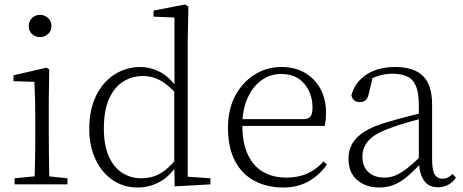

<svg xmlns="http://www.w3.org/2000/svg" viewBox="-20 -820 2061 854"><path d="M45 0V-27L156 -38H175L280 -27V0ZM133 0Q134 -24 135 -64.5Q136 -105 136.5 -149Q137 -193 137 -226V-281Q137 -332 136 -375Q135 -418 133 -456L40 -459V-485L187 -519L199 -511L197 -377V-226Q197 -193 197.5 -149Q198 -105 198.5 -64.5Q199 -24 200 0ZM158 -655Q137 -655 122.5 -668.5Q108 -682 108 -704Q108 -726 122.5 -740Q137 -754 158 -754Q178 -754 193.5 -740Q209 -726 209 -704Q209 -682 193.5 -668.5Q178 -655 158 -655Z M592 14Q529 14 480.5 -19.5Q432 -53 404.5 -112Q377 -171 377 -247Q377 -332 407 -393.5Q437 -455 489 -488.5Q541 -522 606 -522Q647 -522 688.5 -501.5Q730 -481 767 -431H777L766 -401Q727 -444 692 -463Q657 -482 616 -482Q568 -482 528.5 -457.5Q489 -433 465.5 -381.5Q442 -330 442 -248Q442 -174 464 -124.5Q486 -75 524 -51Q562 -27 609 -27Q654 -27 690.5 -47Q727 -67 765 -114L775 -83H766Q732 -33 687.5 -9.5Q643 14 592 14ZM757 9 755 -92V-95V-420L756 -429V-742L663 -746V-773L803 -800L818 -791L815 -641V-34L916 -27V0Z M1240 14Q1169 14 1113 -15Q1057 -44 1025.5 -103.5Q994 -163 994 -252Q994 -334 1026.5 -394.5Q1059 -455 1113 -488.5Q1167 -522 1231 -522Q1293 -522 1337.5 -495.5Q1382 -469 1406 -423.5Q1430 -378 1430 -320Q1430 -283 1424 -260H1024V-290H1329Q1353 -290 1361.5 -302.5Q1370 -315 1370 -341Q1370 -404 1333.5 -447.5Q1297 -491 1230 -491Q1182 -491 1143 -463Q1104 -435 1081 -383.5Q1058 -332 1058 -263Q1058 -183 1083 -131Q1108 -79 1152 -54.5Q1196 -30 1253 -30Q1306 -30 1346.5 -48Q1387 -66 1419 -102L1434 -88Q1401 -41 1353 -13.5Q1305 14 1240 14Z M1666 14Q1608 14 1569 -19Q1530 -52 1530 -114Q1530 -151 1546.5 -180.5Q1563 -210 1600.5 -234Q1638 -258 1700 -276Q1743 -289 1787.5 -300.5Q1832 -312 1872 -321V-297Q1832 -287 1790.5 -275Q1749 -263 1712 -249Q1645 -225 1618.5 -194Q1592 -163 1592 -125Q1592 -78 1619 -54Q1646 -30 1690 -30Q1715 -30 1738.5 -39.5Q1762 -49 1791.5 -72Q1821 -95 1861 -134L1867 -89H1848Q1816 -55 1788 -32Q1760 -9 1731 2.5Q1702 14 1666 14ZM1928 13Q1886 13 1865.5 -17.5Q1845 -48 1843 -102V-106V-350Q1843 -407 1830 -437.5Q1817 -468 1791 -480Q1765 -492 1725 -492Q1695 -492 1665 -483Q1635 -474 1603 -454L1639 -482L1620 -402Q1616 -382 1606 -374Q1596 -366 1580 -366Q1549 -366 1543 -397Q1560 -456 1611 -489Q1662 -522 1738 -522Q1820 -522 1861 -482.5Q1902 -443 1902 -354V-113Q1902 -61 1914 -43Q1926 -25 1948 -25Q1961 -25 1971 -30Q1981 -35 1993 -46L2008 -30Q1993 -8 1972.5 2.5Q1952 13 1928 13Z"/></svg>

Font: Noto Serif SC ExtraLight
Style: Regular
Weight: 200
Designer: Ryoko NISHIZUKA 西塚涼子 (kana & ideographs); Frank Grießhammer (Latin, Greek & Cyrillic); Wenlong ZHANG 张文龙 (bopomofo); San
Foundry: Adobe
Version: Version 2.002-H1;hotconv 1.1.0;makeotfexe 2.6.0